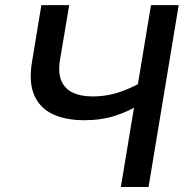

<svg xmlns="http://www.w3.org/2000/svg" viewBox="-20 -748 737 768"><path d="M317.9 -267.1Q243.2 -267.1 191.2 -291.3Q139.2 -315.4 116.7 -367.7Q94.2 -419.9 108.4 -502.9L145.5 -727.5H256.8L219.7 -506.8Q211.9 -457 225.3 -425Q238.8 -393.1 270.8 -377.7Q302.7 -362.3 350.1 -362.3Q409.2 -362.3 463.4 -381.3Q517.6 -400.4 564 -430.2L548.3 -335.4Q497.1 -303.2 441.2 -285.2Q385.3 -267.1 317.9 -267.1ZM463.4 0 584 -727.5H694.8L574.2 0Z"/></svg>

Font: Inter 17pt Medium
Style: Italic
Weight: 500
Italic angle: -9.3988°
Version: Version 4.001;git-66647c0bb